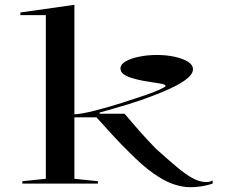

<svg xmlns="http://www.w3.org/2000/svg" viewBox="-20 -765 949 800"><path d="M290 -20 388 -10V0H73V-10L171 -20V-702H65V-713L290 -745ZM284 -276V-288Q321 -290 377 -304.5Q433 -319 490 -337Q540 -353 581 -367Q622 -381 646 -392Q670 -403 670 -407Q670 -412 656.5 -415Q643 -418 621.5 -421Q600 -424 576 -428.5Q552 -433 530.5 -439.5Q509 -446 495.5 -455.5Q482 -465 482 -480Q482 -497 504 -509.5Q526 -522 561 -529Q596 -536 634 -536Q673 -536 707.5 -528.5Q742 -521 763 -508Q784 -495 784 -476Q784 -452 741 -424Q698 -396 609 -363Q568 -347 514 -330.5Q460 -314 395 -296V-291H499Q527 -258 559 -221.5Q591 -185 629 -146Q681 -99 717 -69Q753 -39 780 -24Q807 -9 830 -7Q839 -6 848 -7Q857 -8 866 -13V0Q854 4 839 7.5Q824 11 807 13Q790 15 773 15Q738 15 700 1.5Q662 -12 617 -44Q572 -76 517 -132Q486 -162 452.5 -198.5Q419 -235 382 -276Z"/></svg>

Font: Kalnia Expanded Light
Style: Regular
Weight: 300
Width: 7
Designer: Frida Medrano
Foundry: Frida Medrano
Version: Version 1.105